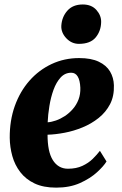

<svg xmlns="http://www.w3.org/2000/svg" viewBox="-20 -827 546 858"><path d="M456 -105.5Q443 -84 413 -56.8Q383 -29.5 337.5 -9Q292 11.5 231 11.5Q174 11.5 134.5 -7.2Q95 -26 70.5 -58Q46 -90 35 -129.8Q24 -169.5 23.5 -211Q23 -288.5 46.2 -353.5Q69.5 -418.5 111.5 -466.2Q153.5 -514 210.5 -540.8Q267.5 -567.5 333.5 -567.5Q387.5 -567.5 421.5 -551.2Q455.5 -535 471.8 -507.5Q488 -480 489 -446Q490.5 -397.5 471.8 -361.5Q453 -325.5 420.8 -299.8Q388.5 -274 349 -257.8Q309.5 -241.5 268.8 -233.8Q228 -226 192.5 -225Q192.5 -187.5 198.2 -159.2Q204 -131 215.8 -112Q227.5 -93 244.5 -83Q261.5 -73 283.5 -73Q321 -73 348.2 -85.8Q375.5 -98.5 394.5 -117.2Q413.5 -136 426.5 -153ZM298.5 -502Q270.5 -502 251 -480.8Q231.5 -459.5 219.2 -425.8Q207 -392 200.8 -353.5Q194.5 -315 193 -280.5Q209.5 -281.5 229.8 -288.5Q250 -295.5 269.5 -308.2Q289 -321 305.2 -339.5Q321.5 -358 330.8 -382Q340 -406 339 -435Q337.5 -468.5 327.2 -485.2Q317 -502 298.5 -502ZM332.5 -631Q300 -631 276.2 -656.2Q252.5 -681.5 254 -712Q256.5 -751.5 281 -779.2Q305.5 -807 350 -807Q389 -807 410.8 -782.5Q432.5 -758 432 -729Q431.5 -689 407.8 -660Q384 -631 332.5 -631Z"/></svg>

Font: Merriweather 28pt Black
Style: Italic
Weight: 900
Italic angle: -7.8°
Version: Version 2.101